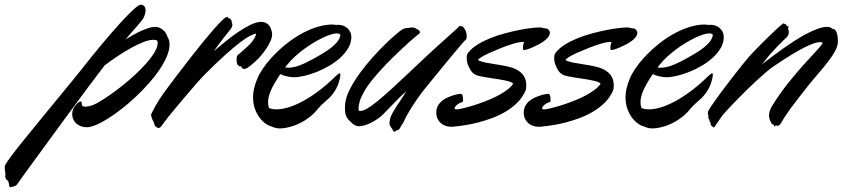

<svg xmlns="http://www.w3.org/2000/svg" viewBox="-306 -521 3552 806"><path d="M297.9 -448.2Q294.9 -442.4 287.1 -432.4Q279.3 -422.4 268.6 -410.2Q257.8 -397.9 245.4 -384Q232.9 -370.1 221.2 -356Q237.3 -365.7 254.2 -375Q271 -384.3 287.4 -391.6Q303.7 -398.9 318.6 -403.6Q333.5 -408.2 346.2 -408.2Q348.6 -408.2 350.6 -407.7Q352.5 -407.2 355 -407.2Q367.7 -404.8 380.1 -393.8Q392.6 -382.8 397.9 -363.8Q405.8 -353 405.8 -335Q405.8 -311.5 394.3 -284.2Q382.8 -256.8 363.3 -228Q343.8 -199.2 317.9 -170.2Q292 -141.1 263.4 -114.3Q234.9 -87.4 205.1 -64.2Q175.3 -41 147.9 -23.7Q120.6 -6.3 97.2 3.4Q73.7 13.2 58.1 13.2Q46.4 13.2 35.4 9.5Q24.4 5.9 15.9 -1.2Q7.3 -8.3 2.2 -18.8Q-2.9 -29.3 -2.9 -43Q-2.9 -60.5 8.8 -76.2Q23.9 -95.2 33.2 -95.2Q34.7 -95.2 35.9 -93.5Q37.1 -91.8 37.1 -85Q37.1 -79.6 40.3 -76.4Q43.5 -73.2 51.8 -73.2Q59.6 -73.2 72 -76.2Q84.5 -79.1 101.1 -87.9Q124.5 -101.1 152.8 -120.6Q181.2 -140.1 209.5 -162.8Q237.8 -185.5 264.2 -210.2Q290.5 -234.9 311 -258.5Q331.5 -282.2 343.8 -303.5Q356 -324.7 356 -340.8Q356 -343.3 355.5 -345.5Q355 -347.7 354 -350.1Q348.6 -354 337.9 -354Q320.8 -354 296.4 -344.5Q272 -335 244.1 -319.6Q216.3 -304.2 187.3 -284.9Q158.2 -265.6 132.8 -246.1Q95.2 -197.3 63.5 -154.3Q31.7 -111.3 5.9 -76.2Q-14.2 -49.3 -39.1 -15.4Q-64 18.6 -89.8 54Q-115.7 89.4 -140.6 123.5Q-165.5 157.7 -185.3 184.8Q-205.1 211.9 -218 230Q-231 248 -232.9 251Q-235.8 255.4 -238.8 257.6Q-241.7 259.8 -244.6 260.5Q-247.6 261.2 -251 262Q-254.4 262.7 -258.8 264.2Q-259.8 265.1 -262.2 265.1Q-265.1 265.1 -266.4 261.2Q-267.6 257.3 -268.3 252.4Q-269 247.6 -270.3 242.9Q-271.5 238.3 -273.9 236.8Q-279.3 234.4 -281.7 228.8Q-284.2 223.1 -284.2 217.8Q-284.2 214.8 -283.2 212.9Q-283.2 206.1 -284.7 198.5Q-286.1 190.9 -286.1 178.2Q-286.1 176.8 -285.4 174.6Q-284.7 172.4 -281.7 167.5Q-278.8 162.6 -273.2 154.3Q-267.6 146 -257.8 132.8Q-247.6 118.7 -225.6 91.1Q-203.6 63.5 -175 28.6Q-146.5 -6.3 -114.7 -45.2Q-83 -84 -53.2 -120.1Q-23.4 -156.2 1.5 -186.8Q26.4 -217.3 41 -235.8Q55.7 -254.4 77.4 -281.5Q99.1 -308.6 123.8 -338.1Q148.4 -367.7 174.1 -396.7Q199.7 -425.8 221.9 -449Q244.1 -472.2 260.7 -486.6Q277.3 -501 284.2 -501Q295.9 -501 300.5 -493.9Q305.2 -486.8 305.2 -477.1Q305.2 -469.2 302.7 -461.7Q300.3 -454.1 297.9 -448.2Z M666 -433.1Q666 -429.2 667.7 -425.3Q669.4 -421.4 669.4 -416Q669.4 -409.2 663.1 -399.9Q660.2 -396 652.8 -387Q645.5 -377.9 635.7 -365.5Q626 -353 614.5 -337.6Q603 -322.3 591.3 -306.2Q612.8 -324.2 639.2 -345.7Q665.5 -367.2 692.6 -385.7Q719.7 -404.3 745.4 -416.7Q771 -429.2 791 -429.2Q795.9 -429.2 799.1 -428.5Q802.2 -427.7 806.2 -426.8L816.4 -420.9Q826.2 -413.6 831.3 -400.4Q836.4 -387.2 836.4 -376Q836.4 -364.3 829.6 -349.1Q822.8 -334 813 -318.8Q803.2 -303.7 792.5 -290.8Q781.7 -277.8 774.4 -271Q767.1 -264.2 759.5 -257.3Q752 -250.5 744.9 -244.9Q737.8 -239.3 731.7 -235.6Q725.6 -231.9 721.2 -231.9Q715.8 -231.9 713.1 -233.2Q710.4 -234.4 709.5 -235.8Q708 -237.8 708 -240.2Q708 -242.7 706.3 -242.4Q704.6 -242.2 703.1 -242.2Q701.7 -242.2 700.2 -242.4Q698.7 -242.7 697.3 -244.1Q691.9 -246.6 689.9 -252Q688 -257.3 687 -267.1Q687 -279.3 688.7 -284.2Q690.4 -289.1 694.3 -292Q698.7 -295.4 701.4 -297.6Q704.1 -299.8 707 -302.5Q710 -305.2 713.6 -308.3Q717.3 -311.5 723.1 -316.9Q745.1 -335.4 756.6 -352.1Q768.1 -368.7 769 -379.9Q760.3 -378.9 743.9 -370.6Q727.5 -362.3 701.9 -343Q676.3 -323.7 640.4 -291.5Q604.5 -259.3 556.2 -210.9Q543 -197.8 522 -174.1Q501 -150.4 478.3 -123.5Q455.6 -96.7 434.1 -71Q412.6 -45.4 398.4 -27.8L371.1 8.8Q368.2 12.2 365.7 14.2Q363.3 16.1 359.4 16.1Q354 16.1 347.2 9.8Q343.3 6.3 342.5 1.7Q341.8 -2.9 337.4 -12.2Q332.5 -20.5 330.8 -26.6Q329.1 -32.7 328.1 -38.1Q328.1 -39.6 328.6 -41Q329.1 -42.5 330.1 -44.9Q333 -51.3 345.9 -75Q358.9 -98.6 382.3 -131.8Q388.2 -139.6 400.9 -157Q413.6 -174.3 430.7 -196.8Q447.8 -219.2 468.3 -245.8Q488.8 -272.5 509.8 -299.1Q530.8 -325.7 551.5 -351.1Q572.3 -376.5 590.1 -396.7Q607.9 -417 621.6 -430.9Q635.3 -444.8 642.1 -448.2L648.4 -450.2Q650.9 -450.2 650.6 -448.2Q650.4 -446.3 653.3 -444.8Q658.7 -443.4 661.9 -440.9Q665 -438.5 666 -433.1Z M1121.1 -192.9Q1119.1 -184.6 1115.7 -173.3Q1112.3 -162.1 1105.5 -149.2Q1098.6 -136.2 1087.9 -122.8Q1077.1 -109.4 1061 -96.2Q1050.8 -87.4 1043.9 -80.8Q1037.1 -74.2 1032.5 -68.8Q1027.8 -63.5 1023.9 -58.8Q1020 -54.2 1015.4 -49.1Q1010.7 -43.9 1004.2 -38.1Q997.6 -32.2 987.3 -24.9Q975.6 -16.1 961.2 -8.3Q946.8 -0.5 931.2 5.4Q915.5 11.2 899.7 14.6Q883.8 18.1 869.1 18.1Q849.6 18.1 834 9.8Q822.3 7.3 808.6 -2.4Q794.9 -12.2 783.2 -27.8Q771.5 -43.5 763.9 -64.9Q756.3 -86.4 756.3 -112.8Q756.3 -147 773.2 -188.5Q790 -230 832 -276.9Q865.7 -313.5 900.4 -340.3Q935.1 -367.2 968.5 -384.3Q1002 -401.4 1032.2 -409.7Q1062.5 -418 1086.9 -418Q1092.3 -418 1096.9 -417.5Q1101.6 -417 1106 -416Q1107.9 -417 1112.3 -417Q1124 -417 1134.3 -413.3Q1144.5 -409.7 1152.1 -402.8Q1159.7 -396 1164.3 -386.7Q1168.9 -377.4 1168.9 -366.2Q1168.9 -341.8 1156.2 -319.8Q1143.6 -297.9 1123 -279.1Q1102.5 -260.3 1076.7 -245.1Q1050.8 -230 1023.9 -219.2Q997.1 -208.5 971.9 -202.6Q946.8 -196.8 928.2 -196.8Q914.1 -196.8 897.5 -200.7Q880.9 -204.6 871.1 -210Q845.2 -172.4 832.3 -143.8Q819.3 -115.2 819.3 -91.8Q819.3 -77.6 823.2 -67.9Q835 -62 856 -62Q876 -62 902.3 -69.6Q928.7 -77.1 960.2 -93.5Q991.7 -109.9 1027.3 -136Q1063 -162.1 1101.1 -199.2Q1107.9 -206.1 1112.5 -209.5Q1117.2 -212.9 1120.1 -212.9Q1123 -212.9 1123 -207ZM1052.2 -298.8Q1072.8 -311 1086.2 -322.3Q1099.6 -333.5 1107.7 -343Q1115.7 -352.5 1119.1 -360.6Q1122.6 -368.7 1123 -375Q1118.7 -380.9 1107.9 -380.9Q1097.2 -380.9 1081.3 -375.7Q1065.4 -370.6 1046.9 -361.6Q1028.3 -352.5 1008.1 -340.3Q987.8 -328.1 968.5 -313.7Q949.2 -299.3 931.6 -283.2Q914.1 -267.1 901.4 -251Q895.5 -244.6 891.1 -237.8Q895 -236.8 898.7 -236.8Q902.3 -236.8 906.2 -236.8Q931.2 -236.8 966.8 -252.7Q1002.4 -268.6 1052.2 -298.8Z M1433.1 -362.8Q1430.7 -360.8 1417.2 -349.1Q1403.8 -337.4 1384.5 -319.3Q1365.2 -301.3 1342 -278.6Q1318.8 -255.9 1296.4 -231.4Q1273.9 -207 1254.6 -183.1Q1235.4 -159.2 1224.1 -139.2Q1210.4 -115.7 1204.8 -97.9Q1199.2 -80.1 1199.2 -65.9Q1199.2 -63 1199.2 -60.8Q1199.2 -58.6 1200.2 -56.2Q1202.1 -55.2 1206.1 -55.2Q1217.3 -55.2 1234.6 -64.9Q1252 -74.7 1277.8 -95.7Q1303.7 -116.7 1339.4 -149.2Q1375 -181.6 1422.9 -227.1Q1482.4 -283.7 1520 -317.9Q1557.6 -352.1 1578.9 -371.1Q1600.1 -390.1 1608.6 -397.7Q1617.2 -405.3 1619.1 -408.2Q1621.6 -412.1 1624 -412.1Q1625.5 -412.1 1627.7 -411.1Q1629.9 -410.2 1633.3 -410.2Q1636.2 -410.2 1637.5 -409.2Q1638.7 -408.2 1639.4 -406.5Q1640.1 -404.8 1641.4 -402.8Q1642.6 -400.9 1645 -398.9Q1647.9 -396 1650.6 -386.5Q1653.3 -377 1653.3 -368.2Q1653.3 -358.4 1649.9 -355Q1646.5 -352.5 1631.3 -335Q1616.2 -317.4 1594 -290.8Q1571.8 -264.2 1545.4 -231.7Q1519 -199.2 1493.2 -168Q1464.4 -133.3 1445.1 -105.2Q1425.8 -77.1 1413.6 -56.6Q1401.4 -36.1 1395.3 -23.7Q1389.2 -11.2 1387.2 -6.8Q1385.3 -2.9 1384.3 -1.7Q1383.3 -0.5 1382.3 0.7Q1381.3 2 1379.6 4.4Q1377.9 6.8 1375 13.2Q1372.1 19 1369.6 21.5Q1367.2 23.9 1365 24.7Q1362.8 25.4 1360.8 25.6Q1358.9 25.9 1356.9 27.8Q1355.5 29.3 1353.5 30.8Q1351.6 32.2 1350.1 32.2Q1345.2 32.2 1342.3 23.9Q1340.8 20.5 1338.6 17.6Q1336.4 14.6 1334.2 11.7Q1332 8.8 1330.6 4.6Q1329.1 0.5 1329.1 -5.9Q1329.1 -7.3 1329.6 -9Q1330.1 -10.7 1330.1 -13.2Q1330.6 -22 1335 -32.5Q1339.4 -43 1345.5 -53.5Q1351.6 -64 1358.2 -74Q1364.7 -84 1370.1 -91.8L1399.9 -138.2Q1386.7 -127 1372.8 -113.3Q1358.9 -99.6 1345.7 -85.9Q1332.5 -72.3 1320.8 -60.1Q1309.1 -47.9 1300.3 -39.1Q1289.6 -28.8 1276.6 -20.3Q1263.7 -11.7 1250.5 -5.1Q1237.3 1.5 1224.4 5.1Q1211.4 8.8 1201.2 8.8Q1198.7 8.8 1196.8 8.8Q1194.8 8.8 1192.9 7.8Q1186 6.3 1179.2 2Q1172.4 -2.4 1166 -9.8Q1156.2 -17.6 1149.2 -29.5Q1142.1 -41.5 1142.1 -65.9Q1142.1 -70.3 1142.1 -75.7Q1142.1 -81.1 1143.1 -86.9Q1146.5 -115.2 1163.8 -148.7Q1181.2 -182.1 1206.1 -216.1Q1231 -250 1259.8 -282Q1288.6 -314 1314.7 -339.1Q1340.8 -364.3 1360.6 -380.6Q1380.4 -397 1387.2 -399.9Q1392.1 -401.9 1395.5 -402.3Q1398.9 -402.8 1401.9 -403.1Q1404.8 -403.3 1408 -403.6Q1411.1 -403.8 1415 -404.8Q1417.5 -405.8 1419.7 -405.8Q1421.9 -405.8 1424.3 -405.8Q1431.2 -405.8 1436.3 -403.1Q1441.4 -400.4 1446.3 -397.9Q1457 -391.6 1457 -386.2Q1457 -381.3 1453.1 -378.9Z M1635.3 -92.8Q1633.3 -91.8 1628.2 -90.1Q1623 -88.4 1617.7 -85Q1612.3 -81.5 1607.7 -76.7Q1603 -71.8 1602.1 -64.9Q1604 -62.5 1607.2 -62.3Q1610.4 -62 1613.3 -62Q1618.2 -62 1619.6 -62.5Q1621.1 -62.5 1622.1 -63Q1641.1 -66.9 1663.1 -73Q1685.1 -79.1 1707.8 -87.2Q1730.5 -95.2 1752.4 -104.5Q1774.4 -113.8 1793.2 -124.5Q1812 -135.3 1826.4 -146.5Q1840.8 -157.7 1848.1 -169.9Q1843.3 -175.8 1828.9 -179.7Q1814.5 -183.6 1794.7 -187Q1774.9 -190.4 1752.2 -193.6Q1729.5 -196.8 1708.5 -201.2Q1696.8 -203.6 1689.2 -207.8Q1681.6 -211.9 1676.8 -217Q1671.9 -222.2 1668.5 -228Q1665 -233.9 1662.1 -240.2Q1657.7 -250 1655.5 -258.3Q1653.3 -266.6 1653.3 -276.9Q1653.3 -286.1 1654.8 -291.3Q1656.2 -296.4 1660.2 -300.8Q1674.8 -319.3 1699.5 -334.5Q1724.1 -349.6 1753.4 -361.3Q1782.7 -373 1814.5 -381.3Q1846.2 -389.6 1874.5 -395.3Q1902.8 -400.9 1925 -403.3Q1947.3 -405.8 1958.5 -405.8Q1967.3 -405.8 1972.7 -403.8Q1978 -401.9 1983.4 -401.9Q1991.7 -401.9 1997.1 -395.8Q2002.4 -389.6 2002.4 -382.8Q2002.4 -372.6 1990.5 -359.6Q1978.5 -346.7 1952.1 -333Q1926.8 -320.3 1913.1 -315.7Q1899.4 -311 1894 -311Q1890.1 -311 1890.1 -313Q1889.2 -314.5 1889.2 -316.4Q1889.2 -318.4 1889.2 -320.8Q1889.2 -333 1894 -345.2Q1886.2 -345.2 1876 -343.8Q1865.7 -342.3 1851.8 -338.4Q1837.9 -334.5 1819.6 -327.9Q1801.3 -321.3 1777.3 -311Q1742.2 -296.9 1724.4 -287.1Q1706.5 -277.3 1700.2 -269Q1712.4 -262.2 1732.4 -258.3Q1752.4 -254.4 1775.1 -251Q1797.9 -247.6 1820.6 -242.9Q1843.3 -238.3 1860.4 -230Q1884.8 -217.3 1894 -200.2Q1898.9 -192.4 1901.1 -182.1Q1903.3 -171.9 1903.3 -162.1Q1903.3 -148.4 1900.4 -141.1Q1888.2 -112.8 1866.2 -90.8Q1844.2 -68.8 1817.1 -52.7Q1790 -36.6 1760 -25.4Q1730 -14.2 1701.2 -6.8Q1672.4 0.5 1647.5 4.4Q1622.6 8.3 1605.5 9.8Q1600.6 10.7 1595.9 11Q1591.3 11.2 1587.4 11.2Q1574.7 11.2 1563.5 7.1Q1552.2 2.9 1543.9 -4.6Q1535.6 -12.2 1530.5 -23.2Q1525.4 -34.2 1525.4 -47.9Q1525.4 -65.4 1533 -78.1Q1540.5 -90.8 1551.8 -99.4Q1563 -107.9 1576.2 -113.3Q1589.4 -118.7 1601.1 -122.1Q1610.4 -124.5 1616 -125.7Q1621.6 -127 1626.5 -127Q1630.4 -127 1632.1 -125.7Q1633.8 -124.5 1635.3 -122.1Q1636.2 -118.2 1637.2 -112.8Q1638.2 -107.4 1638.2 -102.1Q1638.2 -99.1 1637.5 -96.4Q1636.7 -93.8 1635.3 -92.8Z M2002.4 -92.8Q2000.5 -91.8 1995.4 -90.1Q1990.2 -88.4 1984.9 -85Q1979.5 -81.5 1974.9 -76.7Q1970.2 -71.8 1969.2 -64.9Q1971.2 -62.5 1974.4 -62.3Q1977.5 -62 1980.5 -62Q1985.4 -62 1986.8 -62.5Q1988.3 -62.5 1989.3 -63Q2008.3 -66.9 2030.3 -73Q2052.2 -79.1 2075 -87.2Q2097.7 -95.2 2119.6 -104.5Q2141.6 -113.8 2160.4 -124.5Q2179.2 -135.3 2193.6 -146.5Q2208 -157.7 2215.3 -169.9Q2210.4 -175.8 2196 -179.7Q2181.6 -183.6 2161.9 -187Q2142.1 -190.4 2119.4 -193.6Q2096.7 -196.8 2075.7 -201.2Q2064 -203.6 2056.4 -207.8Q2048.8 -211.9 2043.9 -217Q2039.1 -222.2 2035.6 -228Q2032.2 -233.9 2029.3 -240.2Q2024.9 -250 2022.7 -258.3Q2020.5 -266.6 2020.5 -276.9Q2020.5 -286.1 2022 -291.3Q2023.4 -296.4 2027.3 -300.8Q2042 -319.3 2066.7 -334.5Q2091.3 -349.6 2120.6 -361.3Q2149.9 -373 2181.6 -381.3Q2213.4 -389.6 2241.7 -395.3Q2270 -400.9 2292.2 -403.3Q2314.5 -405.8 2325.7 -405.8Q2334.5 -405.8 2339.8 -403.8Q2345.2 -401.9 2350.6 -401.9Q2358.9 -401.9 2364.3 -395.8Q2369.6 -389.6 2369.6 -382.8Q2369.6 -372.6 2357.7 -359.6Q2345.7 -346.7 2319.3 -333Q2293.9 -320.3 2280.3 -315.7Q2266.6 -311 2261.2 -311Q2257.3 -311 2257.3 -313Q2256.3 -314.5 2256.3 -316.4Q2256.3 -318.4 2256.3 -320.8Q2256.3 -333 2261.2 -345.2Q2253.4 -345.2 2243.2 -343.8Q2232.9 -342.3 2219 -338.4Q2205.1 -334.5 2186.8 -327.9Q2168.5 -321.3 2144.5 -311Q2109.4 -296.9 2091.6 -287.1Q2073.7 -277.3 2067.4 -269Q2079.6 -262.2 2099.6 -258.3Q2119.6 -254.4 2142.3 -251Q2165 -247.6 2187.7 -242.9Q2210.4 -238.3 2227.5 -230Q2252 -217.3 2261.2 -200.2Q2266.1 -192.4 2268.3 -182.1Q2270.5 -171.9 2270.5 -162.1Q2270.5 -148.4 2267.6 -141.1Q2255.4 -112.8 2233.4 -90.8Q2211.4 -68.8 2184.3 -52.7Q2157.2 -36.6 2127.2 -25.4Q2097.2 -14.2 2068.4 -6.8Q2039.6 0.5 2014.6 4.4Q1989.7 8.3 1972.7 9.8Q1967.8 10.7 1963.1 11Q1958.5 11.2 1954.6 11.2Q1941.9 11.2 1930.7 7.1Q1919.4 2.9 1911.1 -4.6Q1902.8 -12.2 1897.7 -23.2Q1892.6 -34.2 1892.6 -47.9Q1892.6 -65.4 1900.1 -78.1Q1907.7 -90.8 1918.9 -99.4Q1930.2 -107.9 1943.4 -113.3Q1956.5 -118.7 1968.3 -122.1Q1977.5 -124.5 1983.2 -125.7Q1988.8 -127 1993.7 -127Q1997.6 -127 1999.3 -125.7Q2001 -124.5 2002.4 -122.1Q2003.4 -118.2 2004.4 -112.8Q2005.4 -107.4 2005.4 -102.1Q2005.4 -99.1 2004.6 -96.4Q2003.9 -93.8 2002.4 -92.8Z M2684.6 -192.9Q2682.6 -184.6 2679.2 -173.3Q2675.8 -162.1 2668.9 -149.2Q2662.1 -136.2 2651.4 -122.8Q2640.6 -109.4 2624.5 -96.2Q2614.3 -87.4 2607.4 -80.8Q2600.6 -74.2 2595.9 -68.8Q2591.3 -63.5 2587.4 -58.8Q2583.5 -54.2 2578.9 -49.1Q2574.2 -43.9 2567.6 -38.1Q2561 -32.2 2550.8 -24.9Q2539.1 -16.1 2524.7 -8.3Q2510.3 -0.5 2494.6 5.4Q2479 11.2 2463.1 14.6Q2447.3 18.1 2432.6 18.1Q2413.1 18.1 2397.5 9.8Q2385.7 7.3 2372.1 -2.4Q2358.4 -12.2 2346.7 -27.8Q2335 -43.5 2327.4 -64.9Q2319.8 -86.4 2319.8 -112.8Q2319.8 -147 2336.7 -188.5Q2353.5 -230 2395.5 -276.9Q2429.2 -313.5 2463.9 -340.3Q2498.5 -367.2 2532 -384.3Q2565.4 -401.4 2595.7 -409.7Q2626 -418 2650.4 -418Q2655.8 -418 2660.4 -417.5Q2665 -417 2669.4 -416Q2671.4 -417 2675.8 -417Q2687.5 -417 2697.8 -413.3Q2708 -409.7 2715.6 -402.8Q2723.1 -396 2727.8 -386.7Q2732.4 -377.4 2732.4 -366.2Q2732.4 -341.8 2719.7 -319.8Q2707 -297.9 2686.5 -279.1Q2666 -260.3 2640.1 -245.1Q2614.3 -230 2587.4 -219.2Q2560.5 -208.5 2535.4 -202.6Q2510.3 -196.8 2491.7 -196.8Q2477.5 -196.8 2460.9 -200.7Q2444.3 -204.6 2434.6 -210Q2408.7 -172.4 2395.8 -143.8Q2382.8 -115.2 2382.8 -91.8Q2382.8 -77.6 2386.7 -67.9Q2398.4 -62 2419.4 -62Q2439.5 -62 2465.8 -69.6Q2492.2 -77.1 2523.7 -93.5Q2555.2 -109.9 2590.8 -136Q2626.5 -162.1 2664.6 -199.2Q2671.4 -206.1 2676 -209.5Q2680.7 -212.9 2683.6 -212.9Q2686.5 -212.9 2686.5 -207ZM2615.7 -298.8Q2636.2 -311 2649.7 -322.3Q2663.1 -333.5 2671.1 -343Q2679.2 -352.5 2682.6 -360.6Q2686 -368.7 2686.5 -375Q2682.1 -380.9 2671.4 -380.9Q2660.6 -380.9 2644.8 -375.7Q2628.9 -370.6 2610.4 -361.6Q2591.8 -352.5 2571.5 -340.3Q2551.3 -328.1 2532 -313.7Q2512.7 -299.3 2495.1 -283.2Q2477.5 -267.1 2464.8 -251Q2459 -244.6 2454.6 -237.8Q2458.5 -236.8 2462.2 -236.8Q2465.8 -236.8 2469.7 -236.8Q2494.6 -236.8 2530.3 -252.7Q2565.9 -268.6 2615.7 -298.8Z M3005.4 -388.2Q3005.4 -381.8 3003.7 -375.7Q3002 -369.6 2994.6 -362.8Q2990.7 -359.4 2980.5 -349.4Q2970.2 -339.4 2958 -326.7Q2945.8 -314 2933.6 -300.5Q2921.4 -287.1 2913.6 -276.9Q2910.6 -272.9 2905.3 -266.1Q2899.9 -259.3 2891.6 -250Q2911.1 -265.1 2934.3 -282.7Q2957.5 -300.3 2982.4 -317.9Q3007.3 -335.4 3033 -351.8Q3058.6 -368.2 3082.5 -380.6Q3106.4 -393.1 3127.9 -400.6Q3149.4 -408.2 3166.5 -408.2Q3180.2 -408.2 3188.5 -399.9Q3196.8 -399.9 3201.4 -393.3Q3206.1 -386.7 3208.3 -377.9Q3210.4 -369.1 3210.9 -360.4Q3211.4 -351.6 3211.4 -347.2Q3211.4 -328.6 3200.2 -307.6Q3189 -286.6 3171.1 -263.4Q3153.3 -240.2 3131.3 -214.8Q3109.4 -189.5 3087.4 -162.1Q3064.9 -134.3 3045.9 -109.6Q3026.9 -85 3012.7 -65.4Q2998.5 -45.9 2989.3 -31.7Q2980 -17.6 2976.6 -11.2Q2971.2 -0.5 2967 3.2Q2962.9 6.8 2958.5 6.8Q2957.5 6.8 2956.5 6.8Q2955.6 6.8 2954.6 5.9Q2950.2 5.9 2948.2 7.8Q2946.3 9.8 2945.3 9.8Q2943.4 9.8 2942.4 4.9Q2941.4 2 2940.4 1.7Q2939.5 1.5 2938 1.2Q2936.5 1 2934.8 -0.2Q2933.1 -1.5 2930.7 -6.8Q2927.7 -12.2 2925 -19.5Q2922.4 -26.9 2922.4 -36.1Q2922.4 -44.9 2925.5 -55.7Q2928.7 -66.4 2937.5 -80.1Q2969.7 -131.3 3003.7 -173.6Q3037.6 -215.8 3066.9 -248.5Q3096.2 -281.2 3118.2 -304.4Q3140.1 -327.6 3148.4 -340.8Q3143.1 -344.2 3136.7 -344.2Q3127 -344.2 3111.6 -339.4Q3096.2 -334.5 3072.8 -322.8Q3049.3 -311 3016.6 -291.3Q2983.9 -271.5 2939.5 -241.2Q2924.8 -231 2905.8 -214.6Q2886.7 -198.2 2866 -179Q2845.2 -159.7 2824.5 -139.2Q2803.7 -118.7 2785.2 -99.6Q2766.6 -80.6 2752 -64.9Q2737.3 -49.3 2729.5 -40Q2721.2 -29.3 2712.6 -16.4Q2704.1 -3.4 2698.7 3.9Q2696.3 8.3 2694.1 11.2Q2691.9 14.2 2689.5 14.2Q2680.7 7.8 2678.7 4.2Q2676.8 0.5 2676.8 -2Q2676.8 -5.9 2676.8 -6.3Q2676.8 -6.8 2675.8 -7.8Q2671.9 -11.2 2672.4 -14.6Q2672.9 -18.1 2669.4 -22Q2668 -23.4 2667.7 -24.9Q2667.5 -26.4 2667.5 -27.8V-37.1Q2665.5 -41 2665.5 -45.9Q2665.5 -51.3 2668.5 -57.1Q2671.9 -64 2682.6 -79.8Q2693.4 -95.7 2708.7 -116.7Q2724.1 -137.7 2742.4 -161.9Q2760.7 -186 2778.8 -209.2Q2796.9 -232.4 2813 -252.4Q2829.1 -272.5 2840.3 -285.2Q2851.6 -297.4 2865.5 -312Q2879.4 -326.7 2894.3 -341.3Q2909.2 -356 2923.6 -369.9Q2938 -383.8 2949.7 -394.8Q2961.4 -405.8 2969.5 -412.6Q2977.5 -419.4 2979.5 -420.9Q2981 -421.9 2981.2 -422.4Q2981.4 -422.9 2982.4 -422.9Q2982.9 -422.9 2984.9 -421.9Q2985.4 -421.4 2986.3 -420.9Q2989.3 -420.9 2990.5 -420.2Q2991.7 -419.4 2992.4 -418.5Q2993.2 -417.5 2993.9 -416Q2994.6 -414.6 2996.6 -413.1Q2999.5 -410.2 3002 -410.9Q3004.4 -411.6 3004.4 -409.2V-408.2Q3004.4 -407.7 3003.4 -405.8Q3002.4 -404.3 3002.4 -403.1Q3002.4 -401.9 3002.4 -400.9Q3002.4 -397 3003.9 -395.3Q3005.4 -393.6 3005.4 -388.2Z"/></svg>

Font: Oregano
Style: Italic
Weight: 400
Italic angle: -12°
Designer: Astigmatic (AOETI)
Foundry: Astigmatic (AOETI)
Version: Version 1.000